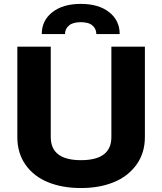

<svg xmlns="http://www.w3.org/2000/svg" viewBox="-20 -949 826 979"><path d="M68.4 -250V-710.9H238.8V-250Q238.8 -132.3 393.1 -132.3Q547.9 -132.3 547.9 -250V-710.9H718.8V-250Q718.8 -168.5 675.5 -108.9Q632.3 -49.3 559.6 -19.8Q486.8 9.8 393.1 9.8Q297.9 9.8 225.1 -19.8Q152.3 -49.3 110.4 -108.6Q68.4 -168 68.4 -250ZM311.5 -775.4H192.9Q192.9 -844.2 246.8 -886.7Q300.8 -929.2 392.1 -929.2Q482.9 -929.2 536.6 -887Q590.3 -844.7 590.3 -775.4H471.2Q471.2 -801.3 451.9 -818.6Q432.6 -835.9 392.1 -835.9Q351.1 -835.9 331.3 -818.6Q311.5 -801.3 311.5 -775.4Z"/></svg>

Font: Bert Sans Black
Style: Regular
Weight: 900
Designer: Christian Robertson, Adam Twardoch, & Cristiano Sobral
Foundry: Google
Version: Version 12.135;January 10, 2020;FontCreator 12.0.0.2547 64-b